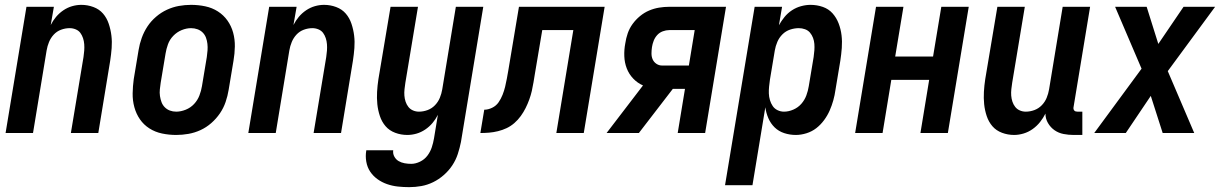

<svg xmlns="http://www.w3.org/2000/svg" viewBox="-20 -548 5040 791"><path d="M3 0 89 -520H202L189 -445Q198 -463 211 -478.5Q224 -494 241 -505.5Q258 -517 277 -522.5Q296 -528 315 -528Q341 -528 365 -519Q389 -510 404.5 -492Q420 -474 428 -450Q436 -426 439 -401Q442 -376 440 -350Q438 -324 434 -298L385 0H272L324 -313Q326 -326 327 -339.5Q328 -353 327 -366Q326 -379 322 -391Q318 -403 311 -412.5Q304 -422 292 -427Q280 -432 267 -432Q249 -432 231.5 -425.5Q214 -419 201.5 -405.5Q189 -392 182 -375Q175 -358 172 -340L116 0Z M706 8Q676 8 647.5 2Q619 -4 595.5 -19Q572 -34 556.5 -56.5Q541 -79 533.5 -106.5Q526 -134 526.5 -163.5Q527 -193 531 -222L551 -342Q555 -367 564 -392Q573 -417 587.5 -439Q602 -461 623 -479Q644 -497 668 -508Q692 -519 717 -523.5Q742 -528 767 -528Q797 -528 825.5 -522Q854 -516 877.5 -501Q901 -486 917 -463.5Q933 -441 940.5 -413.5Q948 -386 947.5 -356.5Q947 -327 942 -298L922 -178Q918 -153 909.5 -128Q901 -103 886 -81Q871 -59 850.5 -41Q830 -23 806 -12Q782 -1 756.5 3.5Q731 8 706 8ZM706 -88Q725 -88 745 -96Q765 -104 779.5 -119.5Q794 -135 801.5 -154.5Q809 -174 812 -193L832 -313Q834 -327 835 -340.5Q836 -354 834.5 -367.5Q833 -381 828.5 -393Q824 -405 815 -414Q806 -423 793.5 -427.5Q781 -432 767 -432Q748 -432 728.5 -424Q709 -416 694 -400.5Q679 -385 672 -365.5Q665 -346 662 -327L642 -207Q640 -193 638.5 -179.5Q637 -166 639 -152.5Q641 -139 645.5 -127Q650 -115 659 -106Q668 -97 680 -92.5Q692 -88 706 -88Z M1003 0 1089 -520H1202L1189 -445Q1198 -463 1211 -478.5Q1224 -494 1241 -505.5Q1258 -517 1277 -522.5Q1296 -528 1315 -528Q1341 -528 1365 -519Q1389 -510 1404.5 -492Q1420 -474 1428 -450Q1436 -426 1439 -401Q1442 -376 1440 -350Q1438 -324 1434 -298L1385 0H1272L1324 -313Q1326 -326 1327 -339.5Q1328 -353 1327 -366Q1326 -379 1322 -391Q1318 -403 1311 -412.5Q1304 -422 1292 -427Q1280 -432 1267 -432Q1249 -432 1231.5 -425.5Q1214 -419 1201.5 -405.5Q1189 -392 1182 -375Q1175 -358 1172 -340L1116 0Z M1666 223Q1642 223 1619 220.5Q1596 218 1574.5 210.5Q1553 203 1535 190Q1517 177 1505 159Q1493 141 1489 118Q1485 95 1489 72V71H1600Q1598 85 1604.5 97Q1611 109 1622 115.5Q1633 122 1646.5 124.5Q1660 127 1674 127Q1692 127 1710.5 118Q1729 109 1741 93Q1753 77 1759 58.5Q1765 40 1768 22L1784 -75Q1775 -57 1762 -41.5Q1749 -26 1732 -14.5Q1715 -3 1696 2.5Q1677 8 1658 8Q1632 8 1608 -1Q1584 -10 1568.5 -28Q1553 -46 1545 -70Q1537 -94 1534.5 -119Q1532 -144 1533.5 -170Q1535 -196 1539 -222L1589 -520H1702L1650 -207Q1648 -194 1646.5 -180.5Q1645 -167 1646 -154Q1647 -141 1651 -129Q1655 -117 1662.5 -107.5Q1670 -98 1681.5 -93Q1693 -88 1706 -88Q1724 -88 1741.5 -94.5Q1759 -101 1772 -114.5Q1785 -128 1792 -145Q1799 -162 1802 -180L1858 -520H1971L1879 37Q1874 62 1866 86.5Q1858 111 1843.5 133Q1829 155 1808.5 173Q1788 191 1764.5 202.5Q1741 214 1716 218.5Q1691 223 1666 223Z M1959 0 1975 -96Q1991 -96 2007.5 -104Q2024 -112 2034 -126.5Q2044 -141 2050.5 -157.5Q2057 -174 2061 -190.5Q2065 -207 2068 -223.5Q2071 -240 2074 -257L2118 -520H2471L2385 0H2272L2342 -424H2214L2184 -246Q2181 -228 2178 -209.5Q2175 -191 2171 -173.5Q2167 -156 2160.5 -138Q2154 -120 2145.5 -103Q2137 -86 2125.5 -70Q2114 -54 2099 -41Q2084 -28 2067 -20Q2050 -12 2031.5 -7.5Q2013 -3 1995 -1.5Q1977 0 1959 0Z M2479 0 2629 -196Q2606 -206 2588.5 -224.5Q2571 -243 2562 -266.5Q2553 -290 2552 -316.5Q2551 -343 2556 -369Q2559 -390 2566 -410.5Q2573 -431 2586 -449Q2599 -467 2616.5 -481.5Q2634 -496 2654 -504.5Q2674 -513 2695 -516.5Q2716 -520 2737 -520H2971L2885 0H2772L2802 -182H2752L2612 0ZM2708 -278H2818L2842 -424H2737Q2724 -424 2710.5 -419Q2697 -414 2687.5 -403.5Q2678 -393 2673 -380Q2668 -367 2666 -354Q2664 -341 2664 -327.5Q2664 -314 2669 -303Q2674 -292 2684.5 -285Q2695 -278 2708 -278Z M2967 215 3089 -520H3202L3189 -444Q3199 -462 3212 -478Q3225 -494 3242.5 -505.5Q3260 -517 3280 -522.5Q3300 -528 3319 -528Q3346 -528 3370 -519.5Q3394 -511 3410 -493Q3426 -475 3435 -451.5Q3444 -428 3447 -402.5Q3450 -377 3448 -350.5Q3446 -324 3442 -298L3422 -178Q3419 -156 3413 -134.5Q3407 -113 3398 -92.5Q3389 -72 3375 -53Q3361 -34 3343 -20Q3325 -6 3302.5 1Q3280 8 3259 8Q3234 8 3211 0.5Q3188 -7 3171.5 -23Q3155 -39 3145.5 -61Q3136 -83 3133 -106L3080 215ZM3210 -88Q3229 -88 3248.5 -96.5Q3268 -105 3281.5 -120.5Q3295 -136 3302 -155Q3309 -174 3312 -193L3332 -313Q3334 -327 3335 -340.5Q3336 -354 3335 -367Q3334 -380 3329.5 -392Q3325 -404 3317 -413.5Q3309 -423 3296.5 -427.5Q3284 -432 3271 -432Q3253 -432 3235 -426Q3217 -420 3203.5 -406.5Q3190 -393 3182.5 -375.5Q3175 -358 3172 -340L3152 -220Q3150 -206 3148.5 -191.5Q3147 -177 3147.5 -163Q3148 -149 3152 -135.5Q3156 -122 3163.5 -111Q3171 -100 3183.5 -94Q3196 -88 3210 -88Z M3503 0 3589 -520H3702L3668 -315H3824L3858 -520H3971L3885 0H3772L3808 -219H3652L3616 0Z M4439 8H4403Q4382 8 4361.5 4Q4341 0 4324.5 -11.5Q4308 -23 4297.5 -41Q4287 -59 4287 -80Q4278 -62 4265 -45.5Q4252 -29 4234.5 -16.5Q4217 -4 4197 2Q4177 8 4158 8Q4132 8 4108 -1Q4084 -10 4068.5 -28Q4053 -46 4045 -70Q4037 -94 4034.5 -119Q4032 -144 4033.5 -170Q4035 -196 4039 -222L4089 -520H4202L4150 -207Q4148 -194 4146.5 -180.5Q4145 -167 4146 -154Q4147 -141 4151 -129Q4155 -117 4162.5 -107.5Q4170 -98 4181.5 -93Q4193 -88 4206 -88Q4224 -88 4241.5 -94.5Q4259 -101 4272 -114.5Q4285 -128 4292 -145Q4299 -162 4302 -180L4358 -520H4471L4403 -108Q4402 -104 4402.5 -100Q4403 -96 4405.5 -93Q4408 -90 4411.5 -89Q4415 -88 4419 -88H4439Z M4900 0H4770L4721 -153L4618 0H4488L4683 -265L4574 -520H4704L4752 -367L4856 -520H4986L4791 -255Z"/></svg>

Font: Iosevka
Style: Bold Italic
Weight: 700
Italic angle: -9°
Monospace: yes
Designer: Belleve Invis
Foundry: Belleve Invis
Version: Version 32.5.0; ttfautohint (v1.8.4)